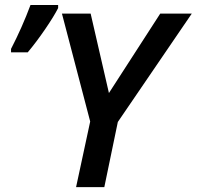

<svg xmlns="http://www.w3.org/2000/svg" viewBox="-20 -770 809 790"><path d="M428.2 -387.2 639.2 -713.9H769L464.8 -268.1L409.2 0H293L351.1 -270L234.9 -713.9H353ZM25.4 -568.8Q71.3 -657.7 105.5 -749.5H219.2V-736.8Q202.1 -703.1 165.8 -649.9Q129.4 -596.7 94.2 -554.7H25.4Z"/></svg>

Font: Open Sans Semibold
Style: Italic
Weight: 600
Italic angle: -12°
Foundry: Ascender Corporation
Version: Version 1.10